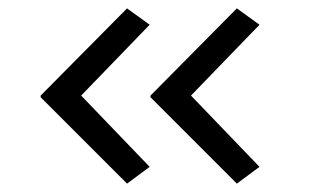

<svg xmlns="http://www.w3.org/2000/svg" viewBox="-20 -489 736 458"><path d="M545 -51 339 -257V-261L545 -469L599 -430L425 -250L426 -271L599 -91ZM283 -51 77 -257V-261L283 -469L337 -430L163 -250L164 -271L337 -91Z"/></svg>

Font: Lexend Giga Light
Style: Regular
Weight: 300
Version: Version 1.007